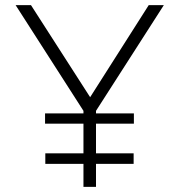

<svg xmlns="http://www.w3.org/2000/svg" viewBox="-20 -730 701 750"><path d="M156 -287H503V-247H156ZM157 -131H502V-90H157ZM306 -297 41 -710H101L340 -338L323 -336L561 -710H620L355 -297V0H306Z"/></svg>

Font: Josefin Sans Thin Light
Style: Regular
Weight: 300
Version: Version 2.000